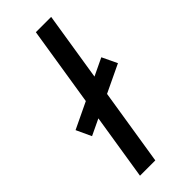

<svg xmlns="http://www.w3.org/2000/svg" viewBox="-261 -771 807 807"><g transform="rotate(-45 142.5 -368.0)"><path d="M36 0 153 -736H244L127 0ZM11 -260 -20 -327 273 -467 305 -400Z"/></g></svg>

Font: Mulish Medium
Style: Italic
Weight: 500
Italic angle: -9°
Designer: Vernon Adams
Foundry: Vernon Adams
Version: Version 3.603; ttfautohint (v1.8.3)